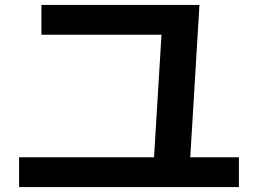

<svg xmlns="http://www.w3.org/2000/svg" viewBox="-20 -747 1040 774"><path d="M57 -113H601L631 -607H147V-727H784L747 -113H943V7H57Z"/></svg>

Font: Enso
Style: Bold
Weight: 700
Designer: Coji Morishita
Foundry: UNDERFOREST DESIGN
Version: Version 1.000